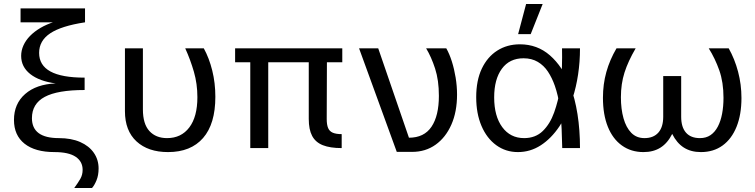

<svg xmlns="http://www.w3.org/2000/svg" viewBox="-20 -742 3785 962"><path d="M352 200Q371 174 382.5 154Q394 134 394 109Q394 67 359 43.5Q324 20 253 20Q156 20 103 -22Q50 -64 50 -141Q50 -222 106 -271Q162 -320 259 -324Q177 -335 131.5 -371Q86 -407 86 -462Q86 -489 97.5 -514.5Q109 -540 130.5 -562Q152 -584 182.5 -602Q213 -620 252 -632.5Q291 -645 337 -652L405 -630Q287 -612 231.5 -575Q176 -538 176 -477Q176 -415 232.5 -384Q289 -353 404 -353V-291Q268 -291 204 -256.5Q140 -222 140 -150Q140 -50 275 -50Q337 -50 381.5 -30.5Q426 -11 450 23.5Q474 58 474 102Q474 136 463.5 161.5Q453 187 441 200ZM83 -630V-700H406V-630Z M696 -500V-194Q696 -121 728.5 -85.5Q761 -50 817 -50Q888 -50 928.5 -103.5Q969 -157 969 -255Q969 -322 951.5 -382.5Q934 -443 908 -500H1001Q1028 -451 1043.5 -388.5Q1059 -326 1059 -257Q1059 -121 997.5 -50.5Q936 20 822 20Q722 20 664 -33.5Q606 -87 606 -185V-500Z M1234 -430H1158V-500H1695V-430H1618L1617 -146Q1617 -117 1624 -100.5Q1631 -84 1647.5 -77Q1664 -70 1692 -70V0Q1634 0 1597.5 -14.5Q1561 -29 1544 -61Q1527 -93 1527 -146V-430H1324V0H1234Z M1968 19 1779 -500H1875L2029 -52Q2105 -52 2142 -107Q2179 -162 2179 -262Q2179 -340 2160 -398.5Q2141 -457 2115 -500H2216Q2232 -472 2244 -434Q2256 -396 2263 -353Q2270 -310 2270 -268Q2270 -182 2241.5 -117.5Q2213 -53 2162.5 -17Q2112 19 2045 19Z M2575 20Q2514 20 2466.5 -14.5Q2419 -49 2392.5 -111Q2366 -173 2366 -255Q2366 -339 2394 -398Q2422 -457 2471.5 -488.5Q2521 -520 2585 -520Q2672 -520 2735.5 -464.5Q2799 -409 2837 -312Q2861 -249 2873.5 -170Q2886 -91 2886 0H2797Q2796 -42 2794 -96Q2792 -150 2784.5 -206.5Q2777 -263 2760 -312Q2746 -352 2725.5 -383Q2705 -414 2674.5 -432Q2644 -450 2603 -450Q2533 -450 2494.5 -397.5Q2456 -345 2456 -254Q2456 -160 2496.5 -105Q2537 -50 2606 -50Q2663 -50 2699.5 -85.5Q2736 -121 2756.5 -178.5Q2777 -236 2787 -300Q2794 -353 2795.5 -405Q2797 -457 2796 -500H2886Q2886 -432 2876.5 -369Q2867 -306 2849 -250Q2824 -170 2783 -109Q2742 -48 2689.5 -14Q2637 20 2575 20ZM2616 -722H2699L2639 -571H2576Z M3393 -361V-157Q3393 -105 3417 -77.5Q3441 -50 3487 -50Q3518 -50 3540 -65Q3562 -80 3576.5 -107.5Q3591 -135 3598 -172Q3605 -209 3605 -252Q3605 -330 3584 -389.5Q3563 -449 3531 -500H3631Q3661 -447 3678 -383Q3695 -319 3695 -251Q3695 -168 3670.5 -107Q3646 -46 3600.5 -13Q3555 20 3492 20Q3442 20 3406.5 -2.5Q3371 -25 3348 -71Q3325 -25 3289.5 -2.5Q3254 20 3204 20Q3142 20 3096 -13Q3050 -46 3025.5 -107Q3001 -168 3001 -252Q3001 -320 3018 -381Q3035 -442 3069 -500H3165Q3127 -435 3109 -378.5Q3091 -322 3091 -255Q3091 -196 3104 -149.5Q3117 -103 3143 -76.5Q3169 -50 3209 -50Q3254 -50 3278.5 -77.5Q3303 -105 3303 -157V-361Z"/></svg>

Font: Moderustic
Style: Regular
Weight: 400
Designer: Tural Alisoy
Foundry: TAFT Foundry
Version: Version 2.120